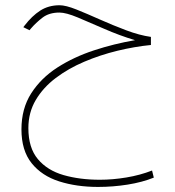

<svg xmlns="http://www.w3.org/2000/svg" viewBox="-20 -386 679 743"><path d="M564 -243.2V-211.9Q500.5 -205.6 434.1 -189.5Q367.7 -173.3 306.2 -147.2Q244.6 -121.1 195.8 -84.2Q147 -47.4 118.4 1Q89.8 49.3 89.8 109.9Q89.8 186 126.5 229.7Q163.1 273.4 225.8 291.5Q288.6 309.6 366.7 309.6Q416 309.6 469 300.8Q522 292 568.4 273.9L575.2 301.3Q530.8 319.3 473.9 328.4Q417 337.4 359.4 337.4Q276.4 337.4 209 315.9Q141.6 294.4 102.3 245.4Q63 196.3 63 114.7Q63 34.2 100.8 -24.9Q138.7 -84 202.1 -124.8Q265.6 -165.5 343.8 -191.2Q421.9 -216.8 502.4 -230.5Q441.4 -249 384 -274.2Q326.7 -299.3 281 -318.4Q235.4 -337.4 210 -337.4Q169.9 -337.4 144.3 -317.6Q118.7 -297.9 98.6 -274.4L94.2 -269L70.3 -280.8L74.7 -286.6Q103.5 -324.2 135.7 -345Q168 -365.7 210.4 -365.7Q234.4 -365.7 275.4 -349.4Q316.4 -333 366.7 -310.5Q417 -288.1 468.3 -268.8Q519.5 -249.5 564 -243.2Z"/></svg>

Font: Vazirmatn UI FD Thin
Style: Regular
Weight: 100
Designer: Saber Rastikerdar
Foundry: Saber Rastikerdar
Version: Version 33.003